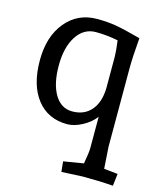

<svg xmlns="http://www.w3.org/2000/svg" viewBox="-110 -585 764 900"><g transform="rotate(15 271.5 -135.0)"><path d="M530 174 523 233Q455 228 375 228L273 233L268 183L365 167Q375 111 375 91V-62Q353 -32 314 -11Q275 10 241 10Q147 10 93.5 -58.5Q40 -127 40 -247Q40 -362 98 -432.5Q156 -503 250 -503Q300 -503 341.5 -496Q383 -489 464 -467Q456 -372 456 -322V61L463 167ZM248 -54Q306 -54 339.5 -92.5Q373 -131 375 -200V-352Q375 -378 368 -431Q313 -442 260 -442Q202 -442 167 -388.5Q132 -335 132 -246Q132 -157 163 -105.5Q194 -54 248 -54Z"/></g></svg>

Font: Andada
Style: Regular
Weight: 400
Designer: Carolina Giovagnoli
Foundry: Carolina Giovagnoli
Version: Version 1.003